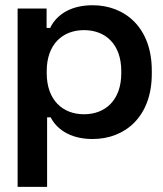

<svg xmlns="http://www.w3.org/2000/svg" viewBox="-20 -532 638 752"><path d="M49 -498.5V200H164.5V-72.5H178.5C198.5 -32.5 248 12.5 342.5 12.5C471 12.5 574.5 -76 574.5 -242.5V-256C574.5 -423 470.5 -511.5 342.5 -511.5C248 -511.5 197 -466.5 176.5 -422.5H162.5V-498.5ZM309 -414C393 -414 455 -359 455 -253.5V-245.5C455 -140 393 -84.5 309 -84.5C225.5 -84.5 163 -140 163 -245.5V-253.5C163 -359 225.5 -414 309 -414Z"/></svg>

Font: MCL Standard Medium
Style: Regular
Weight: 500
Designer: Květoslav Bartoš
Foundry: Florian Karsten
Version: Version 1.001;Glyphs 3.2.3 (3260)